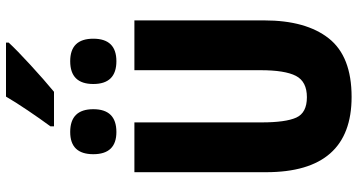

<svg xmlns="http://www.w3.org/2000/svg" viewBox="-296 -886 1192 640"><g transform="rotate(-90 300.0 -566.0)"><path d="M314 -982Q354 -1015 403.5 -1060.5Q453 -1106 478 -1133V-1142H298Q280 -1111 252 -1069.5Q224 -1028 199 -994V-982ZM491 -851Q491 -928 416 -928Q340 -928 340 -851Q340 -774 416 -774Q491 -774 491 -851ZM256 -851Q256 -928 180 -928Q106 -928 106 -851Q106 -774 180 -774Q256 -774 256 -851ZM552 -281V-714H386V-294Q386 -212 367 -175.5Q348 -139 296 -139Q244 -139 228 -174.5Q212 -210 212 -290V-714H46V-275Q46 10 297 10Q432 10 492 -66Q552 -142 552 -281Z"/></g></svg>

Font: Noto Sans Mono UI ExtraBold
Style: Regular
Weight: 800
Designer: Monotype Design team
Foundry: Monotype Imaging Inc.
Version: 1.000